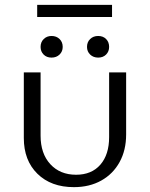

<svg xmlns="http://www.w3.org/2000/svg" viewBox="-20 -764 616 790"><path d="M133 -744H441V-694H133ZM147 -571Q147 -591 160 -603.5Q173 -616 192 -616Q212 -616 225 -603.5Q238 -591 238 -571Q238 -552 225 -539.5Q212 -527 192 -527Q172 -527 159.5 -539.5Q147 -552 147 -571ZM338 -571Q338 -591 351 -603.5Q364 -616 384 -616Q404 -616 416.5 -603.5Q429 -591 429 -571Q429 -552 416.5 -539.5Q404 -527 384 -527Q364 -527 351 -539.5Q338 -552 338 -571ZM78 -196V-466H147V-206Q147 -132 187 -88.5Q227 -45 293 -45Q357 -45 393 -86.5Q429 -128 429 -200V-466H499V-211Q499 -146 472 -97Q445 -48 396.5 -21Q348 6 284 6Q190 6 134 -49Q78 -104 78 -196Z"/></svg>

Font: Ysabeau SC
Style: Regular
Weight: 400
Designer: Christian Thalmann (Catharsis Fonts)
Version: Version 0.003